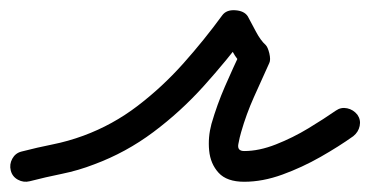

<svg xmlns="http://www.w3.org/2000/svg" viewBox="-43 -318 723 375"><path d="M15 36Q3 39 -8 33Q-19 27 -22 15Q-25 3 -19 -8Q-13 -19 -1 -22Q30 -30 60 -36Q90 -42 120 -53Q177 -74 225.5 -111Q274 -148 315 -194Q356 -240 391 -288Q399 -299 416 -298Q434 -297 441 -286Q448 -273 457 -256Q466 -239 476 -230Q480 -226 483 -214Q486 -201 483 -195Q468 -162 453 -128.5Q438 -95 428 -60Q425 -50 422.5 -36.5Q420 -23 434 -23Q463 -23 496 -36Q529 -49 559.5 -67.5Q590 -86 613 -102Q613 -102 613 -102Q613 -102 613 -102Q623 -109 635 -106.5Q647 -104 655 -94Q662 -84 659.5 -72Q657 -60 647 -52Q619 -32 583 -11.5Q547 9 508.5 23Q470 37 434 37Q400 37 384 19.5Q368 2 365.5 -24Q363 -50 370 -76Q381 -114 396.5 -149.5Q412 -185 429 -221Q430 -223 432 -217.5Q434 -212 436 -204Q438 -196 438 -190Q438 -184 436 -186Q421 -199 410.5 -218.5Q400 -238 389 -254Q386 -260 395 -262.5Q404 -265 415 -264Q426 -264 434.5 -261Q443 -258 439 -252Q400 -200 355 -150Q310 -100 256.5 -60Q203 -20 141 3Q110 15 78 21.5Q46 28 15 36Q15 36 15 36Q15 36 15 36Z"/></svg>

Font: FRB American Cursive Guidelines
Style: Bold Italic
Weight: 700
Italic angle: -25°
Version: Version 2.0;Modular Font Editor K font №1